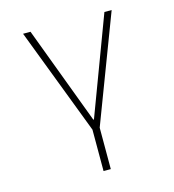

<svg xmlns="http://www.w3.org/2000/svg" viewBox="-107 -606 814 896"><g transform="rotate(-15 300.0 -158.0)"><path d="M283 0 86 -516H122L299 -44H302L479 -516H514L318 0V200H283Z"/></g></svg>

Font: IBM Plex Mono ExtraLight
Style: Regular
Weight: 200
Monospace: yes
Designer: Mike Abbink, Paul van der Laan, Pieter van Rosmalen
Foundry: Bold Monday
Version: Version 2.3